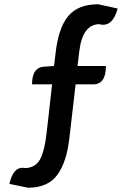

<svg xmlns="http://www.w3.org/2000/svg" viewBox="-20 -770 610 899"><path d="M111 109 24 91Q43 6 97 17Q145 16 167 -23Q189 -62 199 -154L224 -375H130Q130 -456 189 -458L233 -461L240 -519Q253 -638 299 -694Q345 -750 440 -750L531 -730Q507 -642 447 -656V-657Q366 -657 351 -528L343 -461H476Q476 -375 416 -375H334L305 -125Q293 -13 249 48Q205 109 111 109Z"/></svg>

Font: Swei Half Moon CJK TC
Style: Medium
Weight: 500
Version: Version 2.125